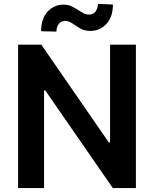

<svg xmlns="http://www.w3.org/2000/svg" viewBox="-20 -954 781 974"><path d="M669.4 -727.3V0H552.2L209.5 -495.4H203.5V0H71.7V-727.3H189.6L532 -231.5H538.4V-727.3ZM266.3 -793.7 188.6 -795.5Q188.6 -859 221.4 -894.7Q254.3 -930.4 301.8 -930.4Q326.7 -930.4 344.6 -921.3Q362.6 -912.3 378.2 -902Q391.3 -893.5 404.1 -886.7Q416.9 -880 432.2 -880Q452.4 -880 464.3 -895.2Q476.2 -910.5 476.6 -934.3L552.9 -931.1Q552.6 -867.9 519.9 -832.7Q487.2 -797.6 439.6 -797.2Q411.2 -797.2 393.3 -806.5Q375.4 -815.7 360.8 -826Q349.1 -834.5 337.2 -841.1Q325.3 -847.7 309.3 -847.7Q290.5 -847.7 278.4 -832.7Q266.3 -817.8 266.3 -793.7Z"/></svg>

Font: Inter Zeller Semi Bold
Style: Regular
Weight: 600
Designer: Rasmus Andersson; Joe Bland
Foundry: zeller
Version: Version 3.015;git-dec3a8cb1